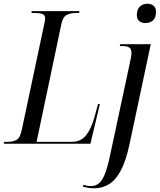

<svg xmlns="http://www.w3.org/2000/svg" viewBox="-45 -774 860 1034"><path d="M-25 0 -22 -10H-5Q25 -10 44.5 -21Q64 -32 73 -78L193 -643Q198 -662 198 -675Q198 -694 182.5 -699Q167 -704 142 -704H124L126 -714H383L381 -704H363Q334 -704 314 -693.5Q294 -683 286 -647L152 -10H340Q391 -10 419 -46Q447 -82 463 -141L483 -214H493L442 0ZM738 -650Q719 -650 705.5 -660Q692 -670 692 -693Q692 -724 708.5 -739Q725 -754 749 -754Q768 -754 781.5 -743.5Q795 -733 795 -710Q795 -678 779 -664Q763 -650 738 -650ZM462 240Q444 240 429.5 237.5Q415 235 401 231L404 221Q411 224 423 226Q435 228 445 228Q474 228 493 208.5Q512 189 526.5 145Q541 101 555 29L656 -443Q659 -456 661 -467.5Q663 -479 663 -489Q663 -511 650.5 -518.5Q638 -526 611 -526H600L602 -536H767L652 5Q633 93 605.5 144.5Q578 196 542 218Q506 240 462 240Z"/></svg>

Font: Noto Serif Display Condensed
Style: Italic
Weight: 400
Width: 3
Italic angle: -12°
Designer: Monotype Design Team
Foundry: Monotype Imaging Inc.
Version: Version 2.009